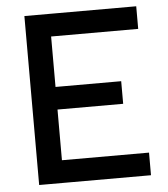

<svg xmlns="http://www.w3.org/2000/svg" viewBox="-51 -739 688 785"><g transform="rotate(-5 293.0 -346.5)"><path d="M78.1 0V-693.4H179.7V0ZM78.1 0V-92.8H537.1V0ZM78.1 -300.8V-393.6H449.2V-300.8ZM78.1 -600.6V-693.4H537.1V-600.6Z"/></g></svg>

Font: Cascadia Mono
Style: Regular
Weight: 400
Monospace: yes
Designer: Aaron Bell
Foundry: Saja Typeworks
Version: Version 2404.023